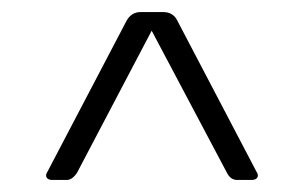

<svg xmlns="http://www.w3.org/2000/svg" viewBox="-20 -663 505 319"><path d="M91 -364H67Q60 -364 57.5 -368Q55 -372 59 -378L190 -628Q198 -643 214 -643H251Q268 -643 275 -628L406 -378Q410 -372 407.5 -368Q405 -364 398 -364H374Q363 -364 357 -376L232 -612L108 -376Q100 -364 91 -364Z"/></svg>

Font: Rajdhani
Style: Regular
Weight: 400
Designer: Satya Rajpurohit, Jyotish Sonowal
Foundry: Indian Type Foundry
Version: Version 1.201;PS 1.0;hotconv 1.0.78;makeotf.lib2.5.61930; tt